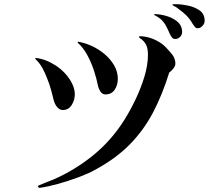

<svg xmlns="http://www.w3.org/2000/svg" viewBox="-20 -837 1040 911"><path d="M335 -390Q335 -362 320 -338.5Q305 -315 278 -315Q263 -315 251.5 -328.5Q240 -342 235 -361Q230 -383 222.5 -410Q215 -437 204 -464Q194 -491 181 -514.5Q168 -538 148 -557Q147 -559 148 -561Q149 -563 151 -562Q199 -556 244.5 -526Q290 -496 316 -452Q324 -439 329.5 -422.5Q335 -406 335 -390ZM812 -533Q811 -522 801.5 -510.5Q792 -499 783 -493Q751 -389 706.5 -304Q662 -219 595 -151Q528 -83 427 -29Q398 -13 351 4.5Q304 22 255.5 35.5Q207 49 170 54Q163 55 161 49.5Q159 44 166 42Q177 37 198.5 28.5Q220 20 233 15Q336 -30 422.5 -100.5Q509 -171 570 -268Q597 -311 622.5 -364Q648 -417 665 -472.5Q682 -528 682 -578Q682 -606 673.5 -624Q665 -642 644 -656Q637 -661 640 -663.5Q643 -666 648 -665Q699 -663 747 -630Q758 -622 768 -611.5Q778 -601 790 -587Q813 -562 812 -533ZM539 -463Q539 -433 524 -411Q509 -389 480 -389Q465 -389 456 -403.5Q447 -418 444 -434Q438 -465 425.5 -503Q413 -541 394 -576Q375 -611 349 -634Q348 -636 348.5 -637.5Q349 -639 351 -639Q382 -634 415 -619Q448 -604 476 -580.5Q504 -557 521.5 -527Q539 -497 539 -463ZM844 -692Q846 -674 835.5 -663Q825 -652 811 -652Q801 -652 794.5 -661Q788 -670 784 -680Q777 -697 767.5 -714.5Q758 -732 744 -745Q734 -754 721 -761Q720 -762 717.5 -763Q715 -764 713 -765Q711 -767 711.5 -768.5Q712 -770 714 -770Q738 -770 767 -762Q796 -754 818.5 -737Q841 -720 844 -692ZM951 -741Q952 -726 941 -714.5Q930 -703 919 -703Q910 -703 904.5 -709.5Q899 -716 894 -724Q881 -747 864.5 -763.5Q848 -780 829 -793Q818 -803 803 -810Q802 -810 800 -812Q798 -813 798 -814.5Q798 -816 802 -817Q806 -817 811 -817Q816 -817 817 -817Q841 -817 872 -810.5Q903 -804 926.5 -788Q950 -772 951 -741Z"/></svg>

Font: Kaisei Tokumin
Style: Regular
Weight: 400
Designer: Font-Kai, 金井和夫
Foundry: KAZUO KANAI
Version: Version 5.003